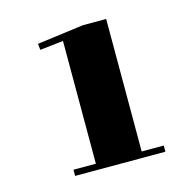

<svg xmlns="http://www.w3.org/2000/svg" viewBox="-73 -893 570 571"><g transform="rotate(-15 212.5 -607.5)"><path d="M160 -791 88 -783 86 -802 230 -821H301V-413H369V-394H91V-413H160Z"/></g></svg>

Font: Abril Fatface
Style: Regular
Weight: 400
Designer: Veronika Burian, Jos Scaglione
Foundry: TypeTogether
Version: Version 1.001